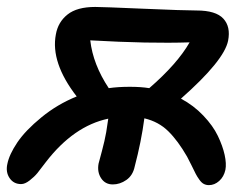

<svg xmlns="http://www.w3.org/2000/svg" viewBox="-31 -540 720 553"><path d="M293.9 -8.8Q272 -8.8 260.3 -26.6Q248.5 -44.4 252.9 -68.8Q254.4 -75.2 262.5 -104.7Q270.5 -134.3 274.9 -159.2Q279.8 -191.9 280.8 -198.2Q181.2 -177.2 101.1 -73.2Q85.4 -52.2 76.7 -41.5Q67.9 -30.8 54.4 -20.3Q41 -9.8 29.8 -9.8Q8.3 -9.8 -3.4 -27.1Q-15.1 -44.4 -9.8 -67.9Q-4.4 -95.2 19 -129.9Q42.5 -164.6 88.4 -202.1Q134.3 -239.7 189.9 -262.2Q114.3 -359.9 129.9 -440.9Q136.2 -476.6 163.6 -498.3Q190.9 -520 243.2 -520Q263.7 -520 381.6 -514.9Q499.5 -509.8 535.2 -509.8Q590.8 -509.8 612.3 -486.3Q633.8 -462.9 626 -422.9Q614.7 -365.7 490.2 -255.9Q526.9 -236.3 554.7 -207Q582.5 -177.7 596.4 -148.7Q610.4 -119.6 616 -94Q621.6 -68.4 618.2 -50.8Q613.8 -30.8 600.3 -18.8Q586.9 -6.8 570.8 -6.8Q562.5 -6.8 555.9 -10.3Q549.3 -13.7 543 -22.7Q536.6 -31.7 532.7 -39.3Q528.8 -46.9 521 -63Q513.2 -79.1 507.8 -88.9Q481.4 -134.8 453.6 -162.1Q425.8 -189.5 384.8 -199.2Q376 -132.3 356.9 -60.1Q351.6 -34.7 333 -21.7Q314.5 -8.8 293.9 -8.8ZM342.8 -290Q375 -290 398.9 -286.1Q480 -356.4 515.1 -418Q398.9 -414.1 229 -423.8Q236.8 -354.5 282.2 -286.1Q309.1 -290 342.8 -290Z"/></svg>

Font: Shantell Sans Bouncy
Style: Italic
Weight: 500
Italic angle: -11.31°
Designer: Stephen Nixon, Anya Danilova, Shantell Martin
Foundry: Arrow Type
Version: Version 1.006;[9816181b4]